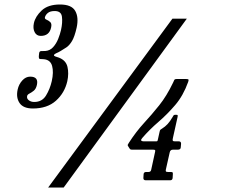

<svg xmlns="http://www.w3.org/2000/svg" viewBox="-20 -783 1040 853"><path d="M58.5 -385.5Q63.5 -408.5 79 -425.5Q94.5 -442.5 114 -442.5Q152 -442.5 144 -406Q140 -388 130 -380Q120 -372 111 -367.5Q102 -363 100.5 -356.5Q98 -345 108 -337.5Q118 -330 132 -330Q167 -330 184.5 -358.8Q202 -387.5 210 -422.5Q219 -462.5 211.5 -490Q204 -517.5 174 -520Q164 -521 158 -520.8Q152 -520.5 152.5 -533.5L153.5 -543.5Q154 -556 162.8 -556Q171.5 -556 181.5 -556.5Q202 -558 216 -573.5Q230 -589 238.5 -610.2Q247 -631.5 251 -649.5Q258.5 -683 255.2 -708.5Q252 -734 223 -734Q203.5 -734 193 -725.8Q182.5 -717.5 179.5 -706Q178 -699 186.8 -695.5Q195.5 -692 203.2 -685Q211 -678 207 -660.5Q199 -623.5 161 -623.5Q142.5 -623.5 134 -640Q125.5 -656.5 130.5 -680Q137 -710 165.2 -736.5Q193.5 -763 246.5 -763Q298 -763 314.2 -734.5Q330.5 -706 320.5 -660Q311.5 -620 299.8 -600.5Q288 -581 275 -572.5Q262 -564 249.5 -556.5Q238.5 -550 229.8 -546.5Q221 -543 220 -538Q219 -534.5 225.8 -532.2Q232.5 -530 241.5 -527Q273 -515 279.8 -485.8Q286.5 -456.5 279 -422Q267 -370 228.5 -335.5Q190 -301 126 -301Q83.5 -301 67 -325.2Q50.5 -349.5 58.5 -385.5ZM746 -700H810L263 50H194ZM748 -10.5 747 7Q746.5 18 735.5 18H628Q616.5 18 617 7.5L618 -9Q618.5 -19 630 -19H640Q649.5 -19 651.5 -28L668.5 -106Q670.5 -113.5 669.2 -115.8Q668 -118 660.5 -118H570Q562.5 -118 560.2 -119Q558 -120 555.5 -123.5L549.5 -133Q546.5 -137 547.5 -139.8Q548.5 -142.5 552.5 -148.5Q584.5 -198 619.2 -235.8Q654 -273.5 687.2 -315Q720.5 -356.5 749 -416Q752.5 -423 754.2 -427.5Q756 -432 766 -432H805.5Q815 -432 817 -430Q819 -428 816 -419Q794 -358 758.5 -316.5Q723 -275 684 -241.5Q645 -208 612.5 -170.5Q606 -163.5 607.2 -159.2Q608.5 -155 621.5 -155H673Q678.5 -155 679.5 -156.8Q680.5 -158.5 681.5 -163.5L689 -197.5Q690.5 -205.5 693 -207Q695.5 -208.5 700.5 -212Q713.5 -220 724.5 -231.8Q735.5 -243.5 747 -263.5Q749.5 -267.5 751 -270.2Q752.5 -273 758.5 -273H762.5Q768.5 -273 769.2 -271.2Q770 -269.5 769 -263.5L748 -169Q746 -160.5 747.8 -157.8Q749.5 -155 757.5 -155H774.5Q784.5 -155 784.5 -144.5L783 -128Q782.5 -118 769.5 -118H748Q736.5 -118 734 -106L717 -30.5Q715.5 -23.5 717.2 -21.2Q719 -19 726.5 -19H736.5Q742.5 -19 745.5 -17.8Q748.5 -16.5 748 -10.5Z"/></svg>

Font: Besley* Condensed Medium
Style: Italic
Weight: 500
Width: 3
Italic angle: -13°
Designer: Owen Earl
Foundry: indestructible type*
Version: Version 3.000; ttfautohint (v1.8.3)